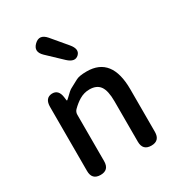

<svg xmlns="http://www.w3.org/2000/svg" viewBox="-203 -995 1030 1120"><g transform="rotate(-30 312.0 -435.0)"><path d="M145 0Q87 0 87 -60V-491Q87 -550 134 -553Q180 -555 187 -497L189 -481Q190 -474 191.5 -474Q193 -474 206 -486Q237 -517 249 -523Q275 -537 301 -551Q323 -564 375 -564Q544 -564 544 -346V-60Q544 0 487 0Q429 0 429 -60V-332Q429 -403 407 -434Q385 -465 336 -465Q300 -465 268 -446Q241 -430 214 -403Q202 -390 202 -372V-60Q202 0 145 0ZM376 -671Q346 -643 303 -683L207 -774Q163 -816 203 -854Q242 -891 282 -845L367 -744Q405 -699 376 -671Z"/></g></svg>

Font: Resource Han Rounded CN Medium
Style: Regular
Weight: 500
Designer: Cyano Hao (round all glyphs); Ryoko NISHIZUKA 西塚涼子 (kana, bopomofo & ideographs); Paul D. Hunt (Latin, Greek & Cyrillic)
Foundry: Cyano Hao
Version: 0.990